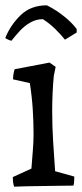

<svg xmlns="http://www.w3.org/2000/svg" viewBox="-23 -697 308 721"><path d="M30 4Q27 -5 26 -14Q25 -23 25 -32L95 -64Q97 -93 100 -127.5Q103 -162 103 -193Q103 -239 100 -286.5Q97 -334 89 -385L26 -399Q26 -418 32 -437L163 -462L186 -446L179 -412Q173 -348 173 -280Q173 -223 176.5 -166Q180 -109 184 -54L256 -34Q256 -27 255.5 -17.5Q255 -8 253 0Q240 0 209.5 0.5Q179 1 143 1.5Q107 2 76 2.5Q45 3 30 4ZM153 -677 157 -675Q190 -658 219 -634.5Q248 -611 265 -588V-575L221 -548Q206 -567 184 -588.5Q162 -610 138 -625Q113 -625 91 -612.5Q69 -600 51.5 -581Q34 -562 20 -544Q17 -544 7 -548.5Q-3 -553 -3 -555Q17 -604 55 -640.5Q93 -677 153 -677Z"/></svg>

Font: Labrada
Style: Regular
Weight: 400
Designer: Mercedes Jáuregui
Foundry: Omnibus-Type Team
Version: Version 1.000; ttfautohint (v1.8.4.7-5d5b)